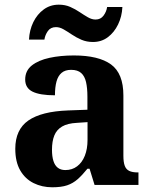

<svg xmlns="http://www.w3.org/2000/svg" viewBox="-20 -784 640 814"><path d="M201.5 10Q158.1 10 122.3 -7.8Q86.5 -25.6 65.6 -61.8Q44.8 -98 44.8 -153.1Q44.8 -234.6 100.3 -273.2Q155.9 -311.7 269 -315.8L350.6 -318.8V-374.2Q350.6 -410.7 344.8 -435.9Q339.1 -461.1 324.1 -474.5Q309 -487.9 281.5 -487.9Q256.1 -487.9 241 -475Q226 -462.2 219.5 -438.3Q213 -414.4 213 -380Q149.5 -380 118.1 -395.4Q86.8 -410.8 86.8 -446.9Q86.8 -484.1 114.8 -506.4Q142.9 -528.7 189.8 -538.8Q236.8 -548.9 292.9 -548.9Q398.2 -548.9 450.7 -510.8Q503.1 -472.6 503.1 -379.1V-123.9Q503.1 -96.4 508.9 -81.1Q514.6 -65.8 528 -59.4Q541.4 -53 563.4 -53H567V0H380.9L359.7 -68.6H350.6Q329 -41.8 309.3 -24.3Q289.6 -6.9 264.8 1.6Q240 10 201.5 10ZM256.9 -63Q285.8 -63 306.9 -78.9Q328 -94.7 339.6 -123.6Q351.1 -152.5 351.1 -191V-266.2L306.2 -263.2Q266.1 -261.2 243.2 -247.6Q220.2 -234.1 210.3 -209.6Q200.4 -185.1 200.4 -149.1Q200.4 -121 206.5 -101.6Q212.6 -82.3 225.2 -72.7Q237.9 -63 256.9 -63ZM374.2 -606Q347.2 -606 325.2 -615.5Q303.2 -625 284.7 -637.5Q266.2 -650 249.7 -659.5Q233.2 -669 217.2 -669Q194.7 -669 183 -652.5Q171.2 -636 168.2 -616H102.9Q104.9 -656.9 121.3 -690.3Q137.8 -723.8 165.5 -744Q193.2 -764.2 229.2 -764.2Q256.2 -764.2 277.7 -754.7Q299.2 -745.2 317.7 -732.7Q336.2 -720.2 352.7 -710.7Q369.2 -701.2 385.2 -701.2Q406.7 -701.2 418.9 -717.7Q431.2 -734.2 434.2 -754.2H498.9Q496.9 -713.7 480.5 -680.1Q464.1 -646.4 437.1 -626.2Q410.2 -606 374.2 -606Z"/></svg>

Font: Noto Serif Sinhala
Style: Regular
Weight: 400
Designer: Jelle Bosma - Monotype Design Team
Foundry: Monotype Imaging Inc.
Version: Version 2.006